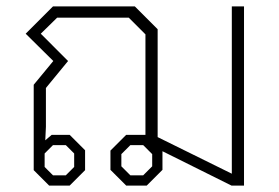

<svg xmlns="http://www.w3.org/2000/svg" viewBox="-20 -578 870 598"><path d="M740 -558V0H701L486 -107V-49L437 0H373L324 -49V-109L373 -158H433V-471L381 -523H158L107 -473L192 -388L123 -304V-183L121 -141L141 -158H197L245 -110V-48L197 0H133L85 -48V-314L146 -388L60 -473L145 -558H400L471 -487V-151L702 -37V-558ZM119 -100V-58L145 -32H185L211 -58V-100L185 -126H145ZM454 -98 426 -126H386L358 -98V-60L386 -32H426L454 -60Z"/></svg>

Font: Chakra Petch ExtraLight
Style: Regular
Weight: 275
Designer: Katatrad Aksorn Co.,Ltd.
Foundry: Cadson Demak Co.,Ltd.
Version: Version 1.000; ttfautohint (v1.6)